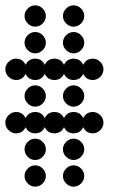

<svg xmlns="http://www.w3.org/2000/svg" viewBox="-20 -700 472 720"><path d="M228 -12Q216 -24 216 -40Q216 -56 228 -68Q240 -80 256 -80Q272 -80 284 -68Q296 -56 296 -40Q296 -24 284 -12Q272 0 256 0Q240 0 228 -12ZM84 -12Q72 -24 72 -40Q72 -56 84 -68Q96 -80 112 -80Q128 -80 140 -68Q152 -56 152 -40Q152 -24 140 -12Q128 0 112 0Q96 0 84 -12ZM228 -112Q216 -124 216 -140Q216 -156 228 -168Q240 -180 256 -180Q272 -180 284 -168Q296 -156 296 -140Q296 -124 284 -112Q272 -100 256 -100Q240 -100 228 -112ZM84 -112Q72 -124 72 -140Q72 -156 84 -168Q96 -180 112 -180Q128 -180 140 -168Q152 -156 152 -140Q152 -124 140 -112Q128 -100 112 -100Q96 -100 84 -112ZM40 -280Q65 -280 76 -257Q87 -280 112 -280Q137 -280 148 -257Q159 -280 184 -280Q209 -280 220 -257Q231 -280 256 -280Q281 -280 292 -257Q303 -280 328 -280Q344 -280 356 -268Q368 -256 368 -240Q368 -224 356 -212Q344 -200 328 -200Q303 -200 292 -223Q281 -200 256 -200Q231 -200 220 -223Q209 -200 184 -200Q159 -200 148 -223Q137 -200 112 -200Q87 -200 76 -223Q65 -200 40 -200Q24 -200 12 -212Q0 -224 0 -240Q0 -256 12 -268Q24 -280 40 -280ZM228 -312Q216 -324 216 -340Q216 -356 228 -368Q240 -380 256 -380Q272 -380 284 -368Q296 -356 296 -340Q296 -324 284 -312Q272 -300 256 -300Q240 -300 228 -312ZM84 -312Q72 -324 72 -340Q72 -356 84 -368Q96 -380 112 -380Q128 -380 140 -368Q152 -356 152 -340Q152 -324 140 -312Q128 -300 112 -300Q96 -300 84 -312ZM40 -480Q65 -480 76 -457Q87 -480 112 -480Q137 -480 148 -457Q159 -480 184 -480Q209 -480 220 -457Q231 -480 256 -480Q281 -480 292 -457Q303 -480 328 -480Q344 -480 356 -468Q368 -456 368 -440Q368 -424 356 -412Q344 -400 328 -400Q303 -400 292 -423Q281 -400 256 -400Q231 -400 220 -423Q209 -400 184 -400Q159 -400 148 -423Q137 -400 112 -400Q87 -400 76 -423Q65 -400 40 -400Q24 -400 12 -412Q0 -424 0 -440Q0 -456 12 -468Q24 -480 40 -480ZM228 -512Q216 -524 216 -540Q216 -556 228 -568Q240 -580 256 -580Q272 -580 284 -568Q296 -556 296 -540Q296 -524 284 -512Q272 -500 256 -500Q240 -500 228 -512ZM84 -512Q72 -524 72 -540Q72 -556 84 -568Q96 -580 112 -580Q128 -580 140 -568Q152 -556 152 -540Q152 -524 140 -512Q128 -500 112 -500Q96 -500 84 -512ZM228 -612Q216 -624 216 -640Q216 -656 228 -668Q240 -680 256 -680Q272 -680 284 -668Q296 -656 296 -640Q296 -624 284 -612Q272 -600 256 -600Q240 -600 228 -612ZM84 -612Q72 -624 72 -640Q72 -656 84 -668Q96 -680 112 -680Q128 -680 140 -668Q152 -656 152 -640Q152 -624 140 -612Q128 -600 112 -600Q96 -600 84 -612Z"/></svg>

Font: Dotrice Condensed
Style: Regular
Weight: 400
Width: 2
Monospace: yes
Designer: Paul Flo Williams
Foundry: His Deeds Are Dust
Version: Version 1.001